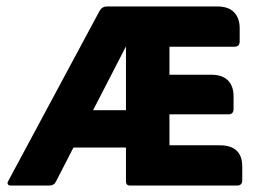

<svg xmlns="http://www.w3.org/2000/svg" viewBox="-20 -576 787 596"><path d="M208 -118 154 -13Q148 0 133 0H13Q7 0 4.5 -4Q2 -8 5 -13L289 -542Q297 -556 312 -556H654Q689 -556 706.5 -538Q724 -520 724 -488V-448Q724 -431 708 -431H506V-344H636Q670 -344 687.5 -326.5Q705 -309 705 -277V-238Q705 -221 689 -221H506V-125H662Q732 -125 732 -59V-17Q732 0 716 0H384Q371 0 371 -13V-118ZM269 -234H371V-432Z"/></svg>

Font: Zain Black
Style: Regular
Weight: 900
Designer: Zain,Boutros
Foundry: Mobile Telecommunications Company (Zain), 2024
Version: Version 1.50; ttfautohint (v1.8.4)